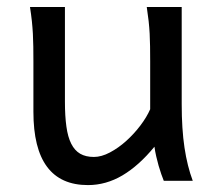

<svg xmlns="http://www.w3.org/2000/svg" viewBox="-20 -518 619 550"><path d="M231.9 12.2Q75.7 12.2 75.7 -197.8V-341.8Q75.7 -365.2 75.4 -384.3Q75.2 -403.3 74.2 -421.1Q73.2 -439 71.3 -457.5Q69.3 -476.1 65.9 -498H166V-227.1Q166 -185.5 170.2 -155.5Q174.3 -125.5 184.1 -106.2Q193.8 -86.9 209.7 -77.6Q225.6 -68.4 249 -68.4Q270.5 -68.4 294.9 -81.3Q319.3 -94.2 341.6 -114.3Q363.8 -134.3 382.1 -158.4Q400.4 -182.6 410.2 -205.1V-341.8Q410.2 -365.7 409.9 -385Q409.7 -404.3 408.7 -421.9Q407.7 -439.5 405.8 -457.5Q403.8 -475.6 400.4 -498H500.5V-219.7Q500.5 -148.4 508.5 -95Q516.6 -41.5 532.2 0H449.2Q445.8 -8.3 441.9 -19.5Q438 -30.8 434.3 -43.5Q430.7 -56.2 427.5 -70.1Q424.3 -84 422.4 -97.7Q377.9 -43.5 330.8 -15.6Q283.7 12.2 231.9 12.2Z"/></svg>

Font: Andika Basic
Style: Regular
Weight: 400
Designer: Annie Olsen & Victor Gaultney
Foundry: SIL International
Version: Version 1.000